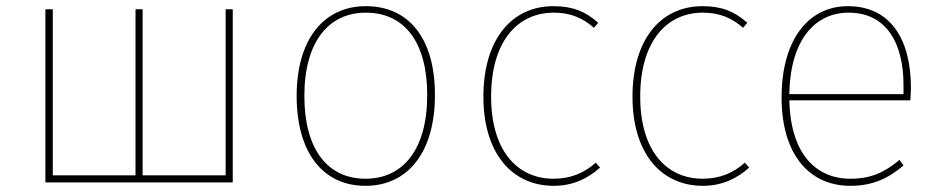

<svg xmlns="http://www.w3.org/2000/svg" viewBox="-20 -591 3041 622"><path d="M734 -561H711V-23H442V-561H419V-23H151V-561H127V0H734Z M1165 -571C1030 -571 941 -465 941 -280C941 -98 1025 11 1164 11C1300 11 1389 -96 1389 -283C1389 -469 1303 -571 1165 -571ZM1165 -550C1290 -550 1364 -455 1364 -283C1364 -107 1286 -12 1164 -12C1040 -12 966 -109 966 -280C966 -456 1045 -550 1165 -550Z M1773 -571C1635 -571 1546 -460 1546 -278C1546 -94 1639 11 1774 11C1836 11 1885 -13 1924 -48L1910 -64C1874 -32 1831 -12 1773 -12C1656 -12 1571 -103 1571 -278C1571 -455 1655 -550 1774 -550C1829 -550 1869 -532 1904 -501L1918 -517C1876 -555 1833 -571 1773 -571Z M2256 -571C2118 -571 2029 -460 2029 -278C2029 -94 2122 11 2257 11C2319 11 2368 -13 2407 -48L2393 -64C2357 -32 2314 -12 2256 -12C2139 -12 2054 -103 2054 -278C2054 -455 2138 -550 2257 -550C2312 -550 2352 -532 2387 -501L2401 -517C2359 -555 2316 -571 2256 -571Z M2931 -307C2931 -463 2865 -571 2727 -571C2597 -571 2512 -460 2512 -275C2512 -94 2599 11 2735 11C2808 11 2859 -14 2907 -55L2894 -73C2846 -33 2802 -12 2735 -12C2622 -12 2541 -94 2537 -266H2929C2930 -278 2931 -292 2931 -307ZM2907 -286H2537C2540 -464 2622 -550 2729 -550C2852 -550 2907 -451 2907 -315Z"/></svg>

Font: Glow Sans SC Normal Thin
Style: Regular
Weight: 100
Designer: Ryoko NISHIZUKA (kana, bopomofo & ideographs); Paul D. Hunt (Latin, Greek & Cyrillic); Sandoll Communications, Soo-young
Version: Version 0.93